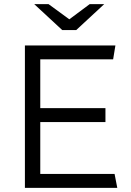

<svg xmlns="http://www.w3.org/2000/svg" viewBox="-20 -905 633 925"><path d="M536 -686 525 -619H174V-384H488V-317H174V-67H532L545 0H100V-686ZM314 -812 412 -885H482L347 -760H280L145 -885H214Z"/></svg>

Font: Chivo Light
Style: Regular
Weight: 300
Designer: Hector Gatti
Foundry: Omnibus-Type
Version: Version 1.007